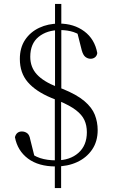

<svg xmlns="http://www.w3.org/2000/svg" viewBox="-20 -833 574 977"><path d="M264 14Q176 14 122.5 -26Q69 -66 56 -135Q60 -150 69 -157Q78 -164 91 -164Q106 -164 118 -155.5Q130 -147 134 -123L159 -23L112 -71Q149 -40 184.5 -28.5Q220 -17 266 -17Q336 -17 379 -55Q422 -93 422 -160Q422 -195 409.5 -222Q397 -249 366.5 -272.5Q336 -296 281 -319L241 -335Q162 -368 121.5 -415Q81 -462 81 -533Q81 -590 107.5 -630Q134 -670 179.5 -691.5Q225 -713 281 -713Q356 -713 409 -673.5Q462 -634 475 -563Q473 -549 463.5 -541.5Q454 -534 441 -534Q427 -534 415 -543Q403 -552 396 -577L371 -676L420 -630Q385 -660 354 -670Q323 -680 286 -680Q219 -680 176.5 -645.5Q134 -611 134 -544Q134 -491 167.5 -454.5Q201 -418 270 -391L298 -381Q370 -352 409 -319Q448 -286 462.5 -249Q477 -212 477 -171Q477 -113 448.5 -71.5Q420 -30 372 -8Q324 14 264 14ZM259 124V-354H291V124ZM260 -354V-813H292V-354Z"/></svg>

Font: Noto Serif HK
Style: Regular
Weight: 200
Designer: Ryoko NISHIZUKA 西塚涼子 (kana & ideographs); Frank Grießhammer (Latin, Greek & Cyrillic); Wenlong ZHANG 张文龙 (bopomofo); San
Foundry: Adobe
Version: Version 2.001;hotconv 1.1.0;makeotfexe 2.6.0